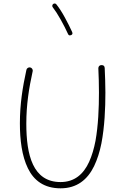

<svg xmlns="http://www.w3.org/2000/svg" viewBox="-20 -1048 699 1079"><path d="M149.9 -668.9C148.4 -669.4 147.5 -669.4 146.5 -669.4C139.2 -669.4 130.4 -664.6 128.4 -655.3C106.9 -557.1 91.8 -462.9 91.8 -355C91.8 -261.7 103 -171.4 136.7 -102.5C169.9 -33.7 228 10.3 320.3 10.3C412.1 10.3 471.7 -38.1 508.8 -114.3C526.9 -152.3 540.5 -194.8 549.8 -241.7C567.9 -335.4 572.3 -438 572.3 -527.8C572.3 -573.2 570.3 -624 568.4 -665.5C567.9 -676.8 562 -682.1 551.3 -682.1H549.3C539.6 -682.1 532.7 -674.3 532.7 -665V-663.6C534.7 -622.1 536.1 -572.3 536.1 -527.8C536.1 -440.4 532.2 -343.8 516.6 -256.3C508.3 -212.9 496.6 -173.3 481 -138.7C449.2 -68.8 398.4 -24.9 320.3 -24.9C164.1 -24.9 127.9 -177.7 127.9 -353C127.9 -460 142.6 -551.3 163.6 -647.5C164.1 -648.9 164.1 -649.9 164.1 -650.9C164.1 -658.2 159.2 -667 149.9 -668.9ZM278.8 -1025.4C273.4 -1021 273.9 -1016.1 273.9 -1014.2C273.9 -1011.7 274.9 -1009.3 276.4 -1007.3C290 -989.7 305.2 -966.3 321.3 -937.5C337.4 -908.7 351.1 -881.8 362.3 -856.9C364.7 -851.6 368.2 -849.1 372.6 -849.1C374.5 -849.1 377 -849.6 379.4 -850.6C384.8 -853 387.2 -856.4 387.2 -860.8C387.2 -862.8 386.7 -865.2 385.7 -867.7C374.5 -892.6 360.4 -920.4 344.2 -950.2C328.1 -980 312 -1004.4 296.9 -1023.4C292.5 -1028.8 287.6 -1028.3 286.1 -1028.3C283.7 -1028.3 281.2 -1027.3 278.8 -1025.4Z"/></svg>

Font: Mikhak ExtraLight
Style: Regular
Weight: 200
Designer: Amin Abedi
Version: Version 3.2